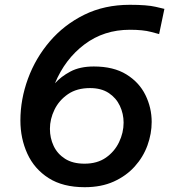

<svg xmlns="http://www.w3.org/2000/svg" viewBox="-20 -770 719 800"><path d="M333 10Q242 10 182.5 -28Q123 -66 94 -129.5Q65 -193 65 -268Q65 -356 96.5 -442Q128 -528 187.5 -597.5Q247 -667 331 -708.5Q415 -750 521 -750Q593 -750 629 -741.5Q665 -733 665 -733L643 -628Q643 -628 609.5 -637Q576 -646 521 -646Q413 -646 332 -585Q251 -524 209 -423Q234 -451 273.5 -472Q313 -493 371 -493Q453 -493 506.5 -460Q560 -427 586 -374Q612 -321 612 -262Q612 -213 594.5 -164.5Q577 -116 541.5 -76.5Q506 -37 454 -13.5Q402 10 333 10ZM332 -88Q385 -88 421 -113Q457 -138 476 -177.5Q495 -217 495 -259Q495 -296 479.5 -329Q464 -362 433 -382.5Q402 -403 355 -403Q300 -403 263 -377.5Q226 -352 207 -313Q188 -274 188 -233Q188 -195 203.5 -162Q219 -129 251 -108.5Q283 -88 332 -88Z"/></svg>

Font: Be Vietnam Pro Medium
Style: Italic
Weight: 500
Italic angle: -12°
Designer: Lam Bao, Tony Le, Vietanh Nguyen
Foundry: Yellow Type Foundry
Version: Version 1.002; ttfautohint (v1.8.3)